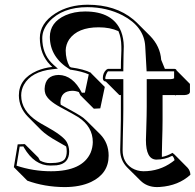

<svg xmlns="http://www.w3.org/2000/svg" viewBox="-20 -718 818 805"><path d="M257.3 -104Q242.7 -112.8 221.7 -124.5Q175.8 -149.9 152.8 -172.4L96.7 -229Q59.6 -267.1 59.1 -317.9Q59.1 -387.7 134.8 -420.9Q164.6 -433.6 199.2 -437.5Q194.3 -441.9 190.4 -445.8Q147.5 -489.7 147 -558.1Q147 -620.1 211.9 -661.6Q268.6 -697.8 347.2 -698.2Q464.4 -698.2 539.1 -636.2Q546.9 -629.4 552.7 -624L609.4 -567.4Q651.9 -523.4 655.8 -467.3L671.4 -429.2H711.9Q716.3 -428.7 718.3 -426.8Q719.2 -424.3 720.2 -422.9L776.4 -366.2V-332.5Q774.9 -320.3 752.4 -319.3H715.8L717.3 -315.9L713.4 -319.3H661.6V-215.3Q661.6 -180.2 659.7 -121.6Q658.7 -86.4 658.7 -74.2Q658.7 -66.4 658.7 -60.1Q679.7 -63.5 703.1 -77.1Q707.5 -74.2 710.4 -71.3L766.6 -14.6Q777.8 -2 778.3 14.6Q728.5 60.5 650.4 65.9Q643.1 66.4 637.7 66.4Q596.2 65.9 569.3 39.6L512.7 -16.6Q484.4 -45.9 483.9 -87.9Q483.9 -100.6 485.4 -147.5Q487.3 -226.1 486.8 -261.2V-319.3H480.5L423.8 -376Q418.5 -376.5 415 -379.4Q411.1 -384.3 411.1 -390.1Q411.1 -411.6 425.3 -425.3Q429.2 -428.2 432.1 -429.2H486.8Q486.8 -461.4 488.3 -488.8Q489.3 -508.8 488.8 -523.9Q488.3 -560.1 476.6 -587.4Q441.4 -603.5 393.6 -603.5Q305.7 -603.5 270 -552.7Q255.9 -531.2 255.4 -506.3Q255.9 -467.8 271.5 -439.5Q275.4 -437 277.3 -435.5Q333 -427.7 360.8 -413.1L362.8 -410.2L419.4 -353.5L400.4 -263.7L373.5 -262.2L316.9 -318.8Q313.5 -326.2 310.5 -332Q296.4 -337.4 282.7 -337.4Q234.4 -335.9 233.4 -288.6Q233.4 -283.7 234.4 -279.3Q236.3 -278.3 236.8 -277.8Q311.5 -237.8 329.1 -224.1Q336.9 -217.3 343.3 -211.4L399.9 -155.3Q435.5 -118.7 435.5 -65.4Q435.5 9.8 361.8 44.9Q315.9 66.4 250.5 66.4Q167 65.9 94.7 39.6L38.1 -17.1L54.2 -112.8L84 -113.8L140.6 -57.6Q144 -50.8 147.5 -44.9Q168.9 -33.7 190.9 -34.2Q239.7 -34.2 252 -51.3Q259.8 -63.5 259.8 -83Q259.8 -95.2 257.3 -104ZM594.7 -418.9 588.9 -523.4Q584.5 -606 494.6 -653.3Q428.7 -687.5 347.2 -688Q241.2 -688 186 -627Q157.2 -594.2 157.2 -558.1Q157.2 -494.1 196.3 -454.1Q201.2 -449.2 206.1 -444.8L222.7 -430.2L200.2 -427.7Q110.8 -418 80.1 -362.3Q68.8 -341.3 68.8 -317.9Q68.8 -253.4 138.2 -208.5Q151.9 -199.7 169.9 -189.9Q244.1 -149.4 259.8 -122.6Q269.5 -105 270 -83Q270 -30.8 216.8 -24.9Q206.1 -23.9 190.9 -23.9Q124.5 -23.9 80.6 -99.1Q79.1 -102.1 78.1 -104L62.5 -103.5L49.3 -23.4Q119.1 0 193.8 0Q325.2 0 359.9 -77.6Q368.7 -99.1 369.1 -122.1Q369.1 -186.5 308.6 -226.6Q294.4 -235.8 232.4 -269Q180.7 -296.9 170.4 -324.2Q167 -334.5 167 -345.2Q169.4 -402.8 226.1 -403.8Q285.6 -402.8 323.2 -329.1L335.9 -329.6L352.1 -406.2Q323.7 -418.9 276.4 -425.8H273.9L272.5 -427.2Q189.5 -478 189 -563Q189 -624.5 254.4 -653.8Q291 -669.9 336.9 -669.9Q453.6 -669.9 487.8 -585.9Q498.5 -557.6 499 -523.9Q499 -507.8 498 -488.3Q497.1 -460 497.1 -429.2V-418.9H432.6Q424.3 -408.7 420.9 -390.1Q421.9 -387.2 423.8 -386.2H497.1V-261.2Q497.1 -226.1 495.1 -147Q494.1 -100.6 494.1 -87.9Q494.1 -38.1 533.2 -13.2Q554.7 -0.5 581.1 0Q648.4 0 701.2 -38.1Q707 -42.5 711.9 -46.4Q709.5 -58.1 702.1 -64.9Q671.9 -48.8 634.8 -48.8Q591.8 -50.3 591.8 -130.9Q591.8 -143.6 593.3 -179.2Q595.2 -237.8 595.2 -272V-386.2H695.8Q704.6 -386.7 710 -389.6V-418.9Z"/></svg>

Font: Linux Biolinum Shadow O
Style: Bold
Weight: 700
Designer: Philipp H. Poll
Foundry: Philipp H. Poll
Version: Version 0.9.2